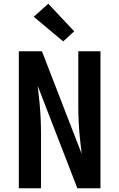

<svg xmlns="http://www.w3.org/2000/svg" viewBox="-20 -1010 640 1030"><path d="M81 0V-735H205L418 -185L408 -275Q404 -317 402 -358.5Q400 -400 400 -441V-735H519V0H395L182 -550L192 -460Q196 -418 198 -376.5Q200 -335 200 -294V0ZM319 -788 161 -920 239 -990 378 -842Z"/></svg>

Font: Iosevka Custom Extended
Style: Bold
Weight: 700
Width: 7
Monospace: yes
Designer: Belleve Invis
Foundry: Belleve Invis
Version: Version 11.2.4; ttfautohint (v1.8.4)